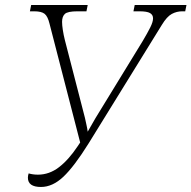

<svg xmlns="http://www.w3.org/2000/svg" viewBox="-20 -734 762 764"><path d="M143 10Q91 10 91 -27Q91 -35 94 -44Q111 -39 131 -39Q176 -39 214.5 -68.5Q253 -98 289 -152L299 -167L177 -640Q170 -669 157.5 -679Q145 -689 116 -689H99L104 -714H329L324 -689H288Q249 -689 238 -678.5Q227 -668 227 -647Q227 -634 230 -614.5Q233 -595 238 -575L318 -265Q321 -250 324 -237.5Q327 -225 329 -210Q344 -237 360 -264L548 -571Q567 -603 578 -625Q589 -647 589 -661Q589 -675 577 -682Q565 -689 535 -689H511L516 -714H722L717 -689H705Q683 -689 663.5 -678.5Q644 -668 624 -635L333 -164Q275 -71 232 -30.5Q189 10 143 10Z"/></svg>

Font: Noto Serif ExtraLight
Style: Italic
Weight: 200
Italic angle: -12°
Designer: Monotype Design Team
Foundry: Monotype Imaging Inc.
Version: Version 2.014; ttfautohint (v1.8.4.7-5d5b)